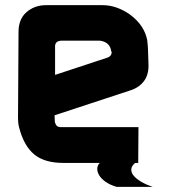

<svg xmlns="http://www.w3.org/2000/svg" viewBox="-20 -633 663 746"><path d="M412 -431Q412 -437 411 -440Q404 -470 368 -475H221Q192 -475 194 -449V-342L397 -409Q415 -415 414 -434ZM433 93Q406 85 389 72.5Q372 60 364.5 46.5Q357 33 358 20.5Q359 8 368 0H226Q153 0 113 -33Q72 -67 54 -139Q50 -154 50 -173L52 -509Q52 -557 81 -584Q113 -613 159 -613H378Q434 -613 487 -575Q541 -534 552 -477Q553 -466 554 -457Q555 -448 555 -440L557 -381Q558 -343 539.5 -318Q521 -293 487 -282L192 -185L193 -160L194 -156Q199 -139 215 -139H518L517 0H505Q490 13 490 26Q490 39 500.5 51Q511 63 530 74Q549 85 573 93Z"/></svg>

Font: Covid19
Style: Regular
Weight: 400
Designer: Peter Wiegel
Foundry: (c) CAT - Ing. Peter Wiegel.  for Rudolf Maass + Partner GmbH
Version: Version 001.000